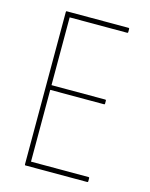

<svg xmlns="http://www.w3.org/2000/svg" viewBox="-102 -722 616 788"><g transform="rotate(15 206.0 -327.5)"><path d="M83 0Q80 0 80 -4V-651Q80 -655 83 -655H345Q349 -655 349 -651V-638Q349 -634 345 -634H101V-346H329Q333 -346 333 -342V-329Q333 -326 329 -326H101V-21H345Q349 -21 349 -17V-4Q349 0 345 0Z"/></g></svg>

Font: Sofia Sans Condensed Thin
Style: Regular
Weight: 250
Version: Version 4.100